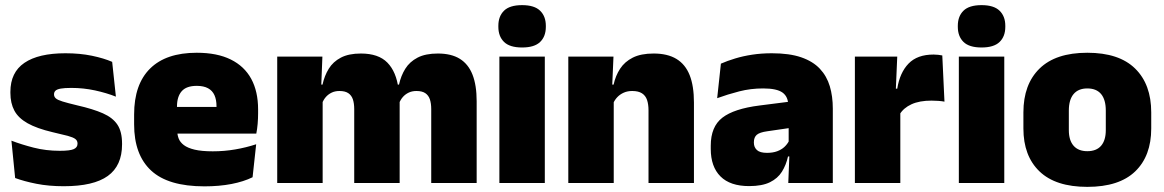

<svg xmlns="http://www.w3.org/2000/svg" viewBox="-20 -713 4534 748"><path d="M228.5 12.5Q170 12.5 122 3Q74 -6.5 39 -19.5L24.5 -165Q63.5 -150 111.2 -137.8Q159 -125.5 213 -125.5Q252.5 -125.5 267.2 -132Q282 -138.5 282 -153V-154Q282 -165 273.5 -171.5Q265 -178 243.8 -183.8Q222.5 -189.5 185 -198Q123.5 -212.5 87.5 -232.8Q51.5 -253 36 -282Q20.5 -311 20.5 -351V-355Q20.5 -431 75.2 -468.2Q130 -505.5 235 -505.5Q291.5 -505.5 338.2 -495.8Q385 -486 417 -472L431.5 -336.5Q395 -351 350 -360.8Q305 -370.5 258 -370.5Q231 -370.5 216.2 -367.8Q201.5 -365 196 -359.5Q190.5 -354 190.5 -346V-345Q190.5 -336 197.5 -329.8Q204.5 -323.5 224 -317.5Q243.5 -311.5 281 -302.5Q342.5 -288.5 381 -271.5Q419.5 -254.5 437.5 -227.2Q455.5 -200 455.5 -153.5V-150.5Q455.5 -67.5 400 -27.5Q344.5 12.5 228.5 12.5Z M776.5 13Q635 13 568.8 -48.5Q502.5 -110 502.5 -228.5V-267Q502.5 -384.5 564.8 -446Q627 -507.5 746.5 -507.5Q826 -507.5 879 -481.2Q932 -455 958.8 -405.8Q985.5 -356.5 985.5 -287V-271.5Q985.5 -251.5 983.8 -230.8Q982 -210 978.5 -192.5H820Q822 -223 822.8 -250Q823.5 -277 823.5 -298.5Q823.5 -324.5 815.5 -342.2Q807.5 -360 790.5 -369.2Q773.5 -378.5 746.5 -378.5Q706 -378.5 687.8 -357.5Q669.5 -336.5 669.5 -298V-253.5L670.5 -234.5V-203.5Q670.5 -188 676 -173.5Q681.5 -159 696.2 -147.8Q711 -136.5 738.2 -130Q765.5 -123.5 809 -123.5Q853.5 -123.5 896 -130.8Q938.5 -138 978 -151L964 -22.5Q929.5 -5.5 881.8 3.8Q834 13 776.5 13ZM596 -192.5V-296.5H943V-192.5Z M1660 0V-288Q1660 -310 1654.8 -325.8Q1649.5 -341.5 1637 -350Q1624.5 -358.5 1602.5 -358.5Q1585 -358.5 1571.8 -352Q1558.5 -345.5 1549.2 -334.8Q1540 -324 1535 -310.5L1519.5 -383.5H1534.5Q1542 -418 1559 -445.2Q1576 -472.5 1606.8 -488.5Q1637.5 -504.5 1686 -504.5Q1738 -504.5 1771.2 -484Q1804.5 -463.5 1820.8 -422.2Q1837 -381 1837 -318.5V0ZM1060 0V-492.5H1236L1230.5 -352.5L1237 -348V0ZM1360 0V-288Q1360 -310 1354.8 -325.8Q1349.5 -341.5 1337 -350Q1324.5 -358.5 1302.5 -358.5Q1285 -358.5 1271.8 -352Q1258.5 -345.5 1249.2 -334.8Q1240 -324 1235 -310.5L1208 -383.5H1236.5Q1244 -418 1260.8 -445.2Q1277.5 -472.5 1308 -488.5Q1338.5 -504.5 1386 -504.5Q1454.5 -504.5 1489.2 -469Q1524 -433.5 1532.5 -366.5Q1533.5 -356.5 1535.2 -341Q1537 -325.5 1537 -314V0Z M1925.5 0V-492.5H2102.5V0ZM2014 -528Q1965.5 -528 1943.5 -549.8Q1921.5 -571.5 1921.5 -608.5V-612.5Q1921.5 -649.5 1943.5 -671.2Q1965.5 -693 2014 -693Q2062 -693 2084.2 -671.2Q2106.5 -649.5 2106.5 -612.5V-608.5Q2106.5 -571 2084.2 -549.5Q2062 -528 2014 -528Z M2506.5 0V-283Q2506.5 -306.5 2500.8 -323.5Q2495 -340.5 2481 -349.5Q2467 -358.5 2443 -358.5Q2424.5 -358.5 2410 -352Q2395.5 -345.5 2385.2 -334.8Q2375 -324 2369 -310.5L2342 -383.5H2370.5Q2378 -418 2395.8 -445.2Q2413.5 -472.5 2445.2 -488.5Q2477 -504.5 2526.5 -504.5Q2580.5 -504.5 2615.2 -483.5Q2650 -462.5 2666.8 -420.2Q2683.5 -378 2683.5 -313.5V0ZM2194 0V-492.5H2370L2364.5 -366L2371 -348V0Z M3051 0 3056 -126 3052.5 -130.5V-283.5L3051 -301.5Q3051 -336 3028.8 -352.2Q3006.5 -368.5 2953 -368.5Q2904.5 -368.5 2859.8 -357Q2815 -345.5 2774 -330.5L2788.5 -465Q2813.5 -476 2844 -485.2Q2874.5 -494.5 2910.5 -500Q2946.5 -505.5 2987 -505.5Q3055.5 -505.5 3101.2 -489.8Q3147 -474 3174 -445.2Q3201 -416.5 3212.8 -377Q3224.5 -337.5 3224.5 -290V0ZM2898.5 12Q2824.5 12 2786.8 -25.8Q2749 -63.5 2749 -133V-145.5Q2749 -219.5 2794.2 -254.5Q2839.5 -289.5 2939 -302L3064.5 -318L3075 -217L2968.5 -201.5Q2939.5 -197.5 2928.2 -187.8Q2917 -178 2917 -159V-157Q2917 -139.5 2928.8 -128.5Q2940.5 -117.5 2968 -117.5Q2991 -117.5 3007.8 -123.8Q3024.5 -130 3035.8 -140.5Q3047 -151 3053.5 -163.5L3078.5 -103.5H3050Q3042.5 -70 3026.2 -44Q3010 -18 2979.5 -3Q2949 12 2898.5 12Z M3485 -267.5 3434 -367.5H3475.5Q3485.5 -430 3519.5 -465.2Q3553.5 -500.5 3617 -500.5Q3626.5 -500.5 3634.8 -499.5Q3643 -498.5 3651 -497L3659.5 -317Q3649.5 -319 3635.8 -320Q3622 -321 3609 -321Q3562 -321 3531 -306.8Q3500 -292.5 3485 -267.5ZM3310.5 0V-492.5H3475.5L3468.5 -329.5H3487.5V0Z M3715.5 0V-492.5H3892.5V0ZM3804 -528Q3755.5 -528 3733.5 -549.8Q3711.5 -571.5 3711.5 -608.5V-612.5Q3711.5 -649.5 3733.5 -671.2Q3755.5 -693 3804 -693Q3852 -693 3874.2 -671.2Q3896.5 -649.5 3896.5 -612.5V-608.5Q3896.5 -571 3874.2 -549.5Q3852 -528 3804 -528Z M4216 15Q4092.5 15 4029.8 -45.2Q3967 -105.5 3967 -212.5V-275Q3967 -384.5 4030 -446Q4093 -507.5 4216 -507.5Q4339.5 -507.5 4402.2 -446Q4465 -384.5 4465 -275V-212.5Q4465 -105.5 4402.5 -45.2Q4340 15 4216 15ZM4216 -124Q4251.5 -124 4269.8 -145.2Q4288 -166.5 4288 -206V-282Q4288 -324.5 4269.8 -346.5Q4251.5 -368.5 4216 -368.5Q4181 -368.5 4162.5 -346.5Q4144 -324.5 4144 -282V-206Q4144 -166.5 4162.5 -145.2Q4181 -124 4216 -124Z"/></svg>

Font: Anek Tamil ExtraBold
Style: Regular
Weight: 800
Designer: Aadarsh Rajan (Tamil), Yesha Goshar (Latin)
Foundry: Ek Type
Version: Version 1.003